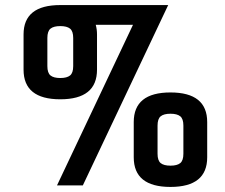

<svg xmlns="http://www.w3.org/2000/svg" viewBox="-20 -732 888 758"><path d="M269 -471V-582Q269 -609 256.5 -619Q244 -629 218 -629Q192 -629 179.5 -619Q167 -609 167 -582V-471Q167 -444 179.5 -434Q192 -424 218 -424Q244 -424 256.5 -434Q269 -444 269 -471ZM798 -250V-111Q798 6 653 6Q508 6 508 -111V-250Q508 -367 653 -367Q798 -367 798 -250ZM704 -125V-236Q704 -263 691.5 -273Q679 -283 653 -283Q627 -283 614.5 -273Q602 -263 602 -236V-125Q602 -98 614.5 -88Q627 -78 653 -78Q679 -78 691.5 -88Q704 -98 704 -125ZM363 -596V-457Q363 -340 218 -340Q73 -340 73 -457V-596Q73 -712 218 -712H644L307 0H205L505 -634H358Q363 -616 363 -596Z"/></svg>

Font: Viga
Style: Regular
Weight: 400
Designer: Oscar Yáñez
Foundry: Fontstage
Version: Version 1.001